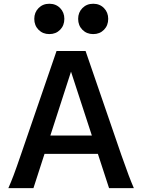

<svg xmlns="http://www.w3.org/2000/svg" viewBox="-20 -978 750 998"><path d="M153.8 0H23.4Q36.6 -29.8 50.8 -67.1Q64.9 -104.5 88.4 -173.3L273.9 -712.9H424.8L610.4 -173.3Q634.3 -105 648.7 -67.1Q663.1 -29.3 675.8 0H546.9L488.8 -178.2H211.4ZM457.5 -273.4 349.1 -605.5 241.7 -273.4ZM386.2 -879.9Q386.2 -913.6 408.4 -936Q430.7 -958.5 464.4 -958.5Q498.5 -958.5 520.5 -936Q542.5 -913.6 542.5 -879.9Q542.5 -845.7 520.5 -823.2Q498.5 -800.8 464.4 -800.8Q430.7 -800.8 408.4 -823.2Q386.2 -845.7 386.2 -879.9ZM158.2 -879.9Q158.2 -913.6 180.4 -936Q202.6 -958.5 236.3 -958.5Q270.5 -958.5 292.5 -936Q314.5 -913.6 314.5 -879.9Q314.5 -845.7 292.5 -823.2Q270.5 -800.8 236.3 -800.8Q202.6 -800.8 180.4 -823.2Q158.2 -845.7 158.2 -879.9Z"/></svg>

Font: Kanchenjunga
Style: Bold
Weight: 700
Designer: Becca Hirsbrunner Spalinger
Foundry: SIL International
Version: Version 2.001